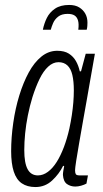

<svg xmlns="http://www.w3.org/2000/svg" viewBox="-20 -743 414 775"><path d="M123 12Q90 12 68 -3Q46 -18 35.5 -50.5Q25 -83 25 -133Q25 -188 33.5 -247Q42 -306 58 -358Q74 -410 96 -450.5Q118 -491 147 -514.5Q176 -538 211 -538Q240 -538 258 -526.5Q276 -515 286.5 -496.5Q297 -478 302 -455H307L326 -526H363L342 -407Q338 -382 330.5 -341Q323 -300 315 -254Q307 -208 299.5 -165.5Q292 -123 287.5 -93.5Q283 -64 283 -56Q283 -45 286 -40Q289 -35 302 -35H335L329 -2Q320 3 307.5 6.5Q295 10 284 10Q265 10 250.5 0Q236 -10 234 -37Q234 -44 235.5 -53Q237 -62 239 -72L235 -74Q219 -41 190.5 -14.5Q162 12 123 12ZM133 -35Q154 -35 173.5 -49.5Q193 -64 209 -89.5Q225 -115 238 -149.5Q251 -184 260 -224Q266 -252 270 -278.5Q274 -305 276 -330Q278 -355 278 -378Q278 -415 272 -440.5Q266 -466 252 -479Q238 -492 216 -492Q194 -492 174.5 -474Q155 -456 139.5 -424Q124 -392 111 -351Q100 -315 92.5 -277.5Q85 -240 81.5 -204.5Q78 -169 78 -137Q78 -85 91.5 -60Q105 -35 133 -35ZM259 -723Q284 -723 300 -713Q316 -703 324.5 -687.5Q333 -672 333 -652Q333 -645 332.5 -638Q332 -631 330 -623H296Q299 -646 295 -660Q291 -674 281 -680.5Q271 -687 253 -687Q229 -687 215 -676Q201 -665 194.5 -650Q188 -635 185 -623H153Q158 -648 169 -670.5Q180 -693 202 -708Q224 -723 259 -723Z"/></svg>

Font: Archivo ExtraCondensed ExtraLight
Style: Italic
Weight: 250
Width: 2
Italic angle: -10°
Designer: Hector Gatti
Foundry: Omnibus-Type
Version: Version 2.001